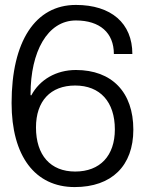

<svg xmlns="http://www.w3.org/2000/svg" viewBox="-20 -746 587 779"><path d="M283 13C433 13 521 -73 521 -220C521 -372 434 -462 288 -462C208 -462 141 -423 107 -359L104 -360V-365C104 -535 172 -663 288 -663C385 -663 442 -613 442 -527H517C517 -652 431 -726 288 -726C123 -726 27 -578 27 -328C27 -113 122 13 283 13ZM126 -229C126 -336 185 -399 285 -399C386 -399 446 -333 446 -221C446 -114 386 -50 285 -50C185 -50 126 -116 126 -229Z"/></svg>

Font: Non Bureau Light
Style: Regular
Weight: 300
Designer: Jona Saucedo
Foundry: Non Foundry
Version: Version 1.000;FEAKit 1.0